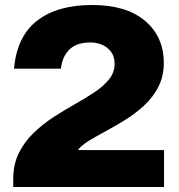

<svg xmlns="http://www.w3.org/2000/svg" viewBox="-20 -749 717 769"><path d="M33 0V-31Q33 -90 55 -135Q77 -180 113.5 -215.5Q150 -251 193 -279Q236 -307 279.5 -331.5Q323 -356 359 -380Q395 -404 417 -431.5Q439 -459 439 -493Q439 -523 424.5 -542Q410 -561 388 -570Q366 -579 343 -579Q287 -579 258 -550.5Q229 -522 224 -474H36Q48 -604 129 -666.5Q210 -729 349 -729Q486 -729 561 -665.5Q636 -602 636 -497Q636 -444 615 -402.5Q594 -361 559.5 -328.5Q525 -296 485 -271Q445 -246 406 -225Q367 -204 336.5 -185.5Q306 -167 292 -148H637V0Z"/></svg>

Font: Mona Sans Expanded ExtraBold
Style: Regular
Weight: 800
Width: 7
Designer: Deni Anggara
Foundry: GitHub
Version: Version 1.001; ttfautohint (v1.8.4.7-5d5b);gftools[0.9.33]